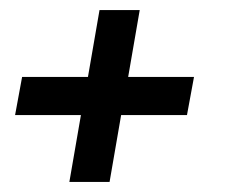

<svg xmlns="http://www.w3.org/2000/svg" viewBox="-20 -472 464 382"><path d="M141 -243H10L24 -319H155L178 -452H258L235 -319H366L352 -243H221L198 -110H118Z"/></svg>

Font: Cabin
Style: Italic
Weight: 400
Italic angle: -7°
Designer: Pablo Impallari
Foundry: Pablo Impallari. http://www.impallari.com Igino Marini. http://www.ikern.com
Version: Version 2.200